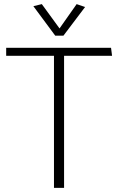

<svg xmlns="http://www.w3.org/2000/svg" viewBox="-20 -912 574 932"><path d="M519 -680H10V-641H242V0H291V-641H524ZM269 -774 183 -892 142 -882 248 -739H288L393 -878L352 -892Z"/></svg>

Font: Catamaran Thin
Style: Regular
Weight: 100
Designer: Pria Ravichandran
Version: Version 2.000